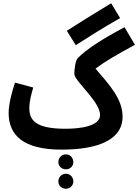

<svg xmlns="http://www.w3.org/2000/svg" viewBox="-20 -897 848 1178"><path d="M445 -620C516 -665 607 -724 717 -786L662 -877C551 -810 463 -755 390 -708ZM357 21C577 21 732 -37 732 -181C732 -290 652 -376 566 -476C620 -517 698 -563 808 -622L744 -730C608 -658 506 -592 457 -540C443 -526 436 -474 436 -444C436 -418 490 -365 534 -309C566 -269 594 -227 594 -191C594 -123 472 -107 382 -107C195 -107 160 -162 160 -233C160 -277 173 -322 184 -360L72 -390C55 -340 33 -260 33 -204C33 -66 125 21 357 21ZM385 142C410 142 430 122 430 98C430 71 410 50 385 50C358 50 338 71 338 98C338 122 358 142 385 142ZM385 261C410 261 430 241 430 216C430 190 410 169 385 169C358 169 338 190 338 216C338 241 358 261 385 261Z"/></svg>

Font: Noto Sans Arabic UI XCn
Style: Bold
Weight: 700
Width: 2
Designer: Monotype Design Team, Nadine Chahine and Nizar Qandah
Foundry: Monotype Imaging Inc.
Version: Version 2.010